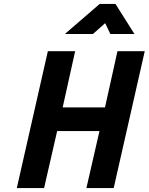

<svg xmlns="http://www.w3.org/2000/svg" viewBox="-20 -951 752 971"><path d="M450 -779 512 -834 538 -779H660L564 -931H484L308 -779ZM555 0 712 -692H574L511 -408H297L360 -692H222L65 0H203L269 -288H483L417 0Z"/></svg>

Font: RazerF5
Style: Bold Italic
Weight: 700
Foundry: Razer Inc.
Version: Version 2